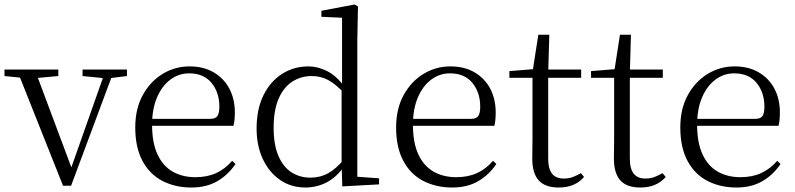

<svg xmlns="http://www.w3.org/2000/svg" viewBox="-28 -822 3544 856"><path d="M253 6 47 -512H127L298 -55H282L287 -67L444 -512H482L289 6ZM-8 -483V-512H232V-483L122 -473H91ZM340 -483V-512H538V-483L457 -473H441Z M825 14Q753 14 696 -15.5Q639 -45 607 -105Q575 -165 575 -254Q575 -337 608.5 -398Q642 -459 697 -492.5Q752 -526 817 -526Q880 -526 925.5 -499Q971 -472 995 -426Q1019 -380 1019 -321Q1019 -285 1013 -261H609V-292H908Q933 -292 941.5 -305Q950 -318 950 -346Q950 -410 915 -452.5Q880 -495 815 -495Q769 -495 731.5 -467Q694 -439 672 -387.5Q650 -336 650 -266Q650 -185 674.5 -133Q699 -81 742.5 -56.5Q786 -32 843 -32Q896 -32 936 -50.5Q976 -69 1007 -105L1022 -91Q989 -42 940.5 -14Q892 14 825 14Z M1333 14Q1270 14 1221 -19.5Q1172 -53 1144 -112.5Q1116 -172 1116 -249Q1116 -335 1146.5 -397Q1177 -459 1229.5 -492.5Q1282 -526 1347 -526Q1389 -526 1430.5 -505Q1472 -484 1509 -434H1519L1507 -406Q1469 -447 1435.5 -465Q1402 -483 1362 -483Q1315 -483 1276.5 -459Q1238 -435 1215 -384Q1192 -333 1192 -251Q1192 -176 1213.5 -126.5Q1235 -77 1272 -53.5Q1309 -30 1356 -30Q1399 -30 1434 -49Q1469 -68 1506 -112L1517 -83H1508Q1474 -33 1429.5 -9.5Q1385 14 1333 14ZM1498 9 1495 -91V-93V-425L1497 -434V-743L1405 -747V-774L1553 -802L1568 -793L1565 -643V-34L1662 -27V0Z M1988 14Q1916 14 1859 -15.5Q1802 -45 1770 -105Q1738 -165 1738 -254Q1738 -337 1771.5 -398Q1805 -459 1860 -492.5Q1915 -526 1980 -526Q2043 -526 2088.5 -499Q2134 -472 2158 -426Q2182 -380 2182 -321Q2182 -285 2176 -261H1772V-292H2071Q2096 -292 2104.5 -305Q2113 -318 2113 -346Q2113 -410 2078 -452.5Q2043 -495 1978 -495Q1932 -495 1894.5 -467Q1857 -439 1835 -387.5Q1813 -336 1813 -266Q1813 -185 1837.5 -133Q1862 -81 1905.5 -56.5Q1949 -32 2006 -32Q2059 -32 2099 -50.5Q2139 -69 2170 -105L2185 -91Q2152 -42 2103.5 -14Q2055 14 1988 14Z M2381 -475V-512H2563V-475ZM2463 14Q2402 14 2373.5 -18Q2345 -50 2345 -115Q2345 -138 2345.5 -156.5Q2346 -175 2346 -201V-475H2243V-505L2366 -515L2346 -500L2372 -667H2421L2416 -496V-485V-116Q2416 -69 2433.5 -47.5Q2451 -26 2485 -26Q2508 -26 2525 -32.5Q2542 -39 2562 -50L2576 -33Q2556 -10 2528 2Q2500 14 2463 14Z M2745 -475V-512H2927V-475ZM2827 14Q2766 14 2737.5 -18Q2709 -50 2709 -115Q2709 -138 2709.5 -156.5Q2710 -175 2710 -201V-475H2607V-505L2730 -515L2710 -500L2736 -667H2785L2780 -496V-485V-116Q2780 -69 2797.5 -47.5Q2815 -26 2849 -26Q2872 -26 2889 -32.5Q2906 -39 2926 -50L2940 -33Q2920 -10 2892 2Q2864 14 2827 14Z M3255 14Q3183 14 3126 -15.5Q3069 -45 3037 -105Q3005 -165 3005 -254Q3005 -337 3038.5 -398Q3072 -459 3127 -492.5Q3182 -526 3247 -526Q3310 -526 3355.5 -499Q3401 -472 3425 -426Q3449 -380 3449 -321Q3449 -285 3443 -261H3039V-292H3338Q3363 -292 3371.5 -305Q3380 -318 3380 -346Q3380 -410 3345 -452.5Q3310 -495 3245 -495Q3199 -495 3161.5 -467Q3124 -439 3102 -387.5Q3080 -336 3080 -266Q3080 -185 3104.5 -133Q3129 -81 3172.5 -56.5Q3216 -32 3273 -32Q3326 -32 3366 -50.5Q3406 -69 3437 -105L3452 -91Q3419 -42 3370.5 -14Q3322 14 3255 14Z"/></svg>

Font: Noto Serif KR ExtraLight Light
Style: Regular
Weight: 300
Version: Version 2.003-H1;hotconv 1.1.1;makeotfexe 2.6.0